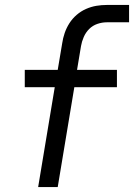

<svg xmlns="http://www.w3.org/2000/svg" viewBox="-20 -755 541 775"><path d="M134 0 201 -403H80V-473H213L231 -580Q234 -601 241 -621.5Q248 -642 260 -661Q272 -680 289.5 -695Q307 -710 327.5 -719Q348 -728 369 -731.5Q390 -735 411 -735H501V-665H411Q392 -665 373 -658.5Q354 -652 340 -638Q326 -624 318 -605.5Q310 -587 307 -569L291 -473H452V-403H280L213 0Z"/></svg>

Font: Iosevka SS04 Oblique
Style: Regular
Weight: 400
Italic angle: -9°
Monospace: yes
Designer: Belleve Invis
Foundry: Belleve Invis
Version: Version 19.0.0; ttfautohint (v1.8.4)